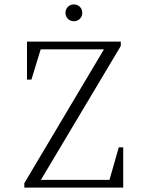

<svg xmlns="http://www.w3.org/2000/svg" viewBox="-20 -848 667 868"><path d="M90 0V-20L450 -625H164L122 -488H102V-660H526V-640L165 -35H475L517 -182H537V0ZM314 -752Q298 -752 287 -763Q276 -774 276 -790Q276 -806 287 -817Q298 -828 314 -828Q330 -828 341 -817Q352 -806 352 -790Q352 -774 341 -763Q330 -752 314 -752Z"/></svg>

Font: Spectral SC ExtraLight
Style: Regular
Weight: 275
Designer: Jean-Baptiste Levee
Foundry: Production Type
Version: Version 2.001